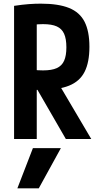

<svg xmlns="http://www.w3.org/2000/svg" viewBox="-20 -760 540 1050"><path d="M192 270H75L160 50H313ZM57 -728Q103 -735 137.5 -737.5Q172 -740 203 -740Q299 -740 357.5 -716.5Q416 -693 442.5 -641Q469 -589 469 -504Q469 -419 442.5 -367Q416 -315 357.5 -291.5Q299 -268 203 -268Q178 -268 154 -269.5Q130 -271 110 -273L152 -380Q170 -377 186 -376Q202 -375 215 -375Q263 -375 290.5 -387.5Q318 -400 330.5 -427.5Q343 -455 343 -501Q343 -548 330.5 -575.5Q318 -603 290.5 -615.5Q263 -628 215 -628Q202 -628 186.5 -627Q171 -626 151 -623L181 -657V0H57ZM340 0 154 -322H289L479 0Z"/></svg>

Font: M PLUS 1 Code SemiBold
Style: Regular
Weight: 600
Designer: Coji Morishita
Foundry: UNDERFOREST DESIGN
Version: Version 1.005